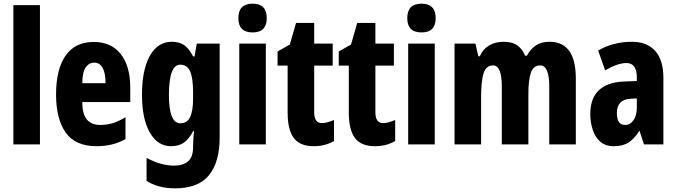

<svg xmlns="http://www.w3.org/2000/svg" viewBox="-20 -788 3693 1048"><path d="M198 0H53V-760H198Z M491 -559Q587 -559 639 -493Q691 -427 691 -310V-231H429Q429 -167 453.5 -136.5Q478 -106 528 -106Q564 -106 596 -116Q628 -126 665 -148V-29Q630 -9 591 0.5Q552 10 507 10Q391 10 338.5 -64.5Q286 -139 286 -272Q286 -410 338 -484.5Q390 -559 491 -559ZM495 -446Q466 -446 448 -420.5Q430 -395 429 -334H556Q556 -390 540 -418Q524 -446 495 -446Z M918 -560Q957 -560 984 -542.5Q1011 -525 1034 -480H1042L1054 -550H1179V-37Q1179 96 1121 168Q1063 240 935 240Q889 240 851.5 230Q814 220 780 200V74Q822 96 858.5 106Q895 116 931 116Q978 116 1006 93Q1034 70 1034 14V6Q1034 -11 1035.5 -33Q1037 -55 1039 -72H1034Q1012 -29 984 -9.5Q956 10 914 10Q840 10 797.5 -65Q755 -140 755 -271Q755 -407 798 -483.5Q841 -560 918 -560ZM964 -435Q902 -435 902 -269Q902 -115 965 -115Q1001 -115 1017.5 -148.5Q1034 -182 1034 -254V-282Q1034 -363 1017.5 -399Q1001 -435 964 -435Z M1359 -768Q1436 -768 1436 -689Q1436 -611 1359 -611Q1281 -611 1281 -689Q1281 -768 1359 -768ZM1431 -550V0H1286V-550Z M1737 -116Q1751 -116 1767.5 -120.5Q1784 -125 1803 -133V-18Q1778 -4 1751 3Q1724 10 1692 10Q1617 10 1583.5 -35Q1550 -80 1550 -172V-430H1495V-507L1562 -545L1596 -663H1695V-550H1796V-430H1695V-175Q1695 -116 1737 -116Z M2071 -116Q2085 -116 2101.5 -120.5Q2118 -125 2137 -133V-18Q2112 -4 2085 3Q2058 10 2026 10Q1951 10 1917.5 -35Q1884 -80 1884 -172V-430H1829V-507L1896 -545L1930 -663H2029V-550H2130V-430H2029V-175Q2029 -116 2071 -116Z M2281 -768Q2358 -768 2358 -689Q2358 -611 2281 -611Q2203 -611 2203 -689Q2203 -768 2281 -768ZM2353 -550V0H2208V-550Z M2979 -560Q3123 -560 3123 -360V0H2978V-315Q2978 -431 2929 -431Q2892 -431 2878 -392Q2864 -353 2864 -271V0H2719V-316Q2719 -431 2671 -431Q2633 -431 2619.5 -388Q2606 -345 2606 -255V0H2461V-550H2575L2591 -481H2599Q2615 -519 2649 -539.5Q2683 -560 2729 -560Q2778 -560 2806 -538.5Q2834 -517 2846 -484H2856Q2875 -520 2905 -540Q2935 -560 2979 -560Z M3430 -560Q3511 -560 3556 -510.5Q3601 -461 3601 -363V0H3495L3471 -73H3469Q3443 -31 3411.5 -10.5Q3380 10 3331 10Q3284 10 3256 -15Q3228 -40 3215 -80.5Q3202 -121 3202 -165Q3202 -252 3249.5 -296Q3297 -340 3386 -343L3456 -346V-365Q3456 -444 3399 -444Q3352 -444 3283 -404L3245 -512Q3283 -535 3330 -547.5Q3377 -560 3430 -560ZM3422 -249Q3347 -245 3347 -171Q3347 -106 3392 -106Q3420 -106 3438 -132Q3456 -158 3456 -201V-251Z"/></svg>

Font: Noto Sans Hebrew ExtraCondensed ExtraBold
Style: Regular
Weight: 800
Width: 2
Designer: Monotype Design Team
Foundry: Monotype Imaging Inc.
Version: Version 2.004; ttfautohint (v1.8.4.7-5d5b)